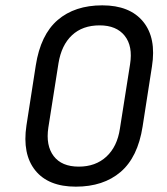

<svg xmlns="http://www.w3.org/2000/svg" viewBox="-20 -687 624 719"><path d="M264 12Q161 12 112 -49Q63 -110 79 -217L114 -442Q132 -557 196 -612Q260 -667 363 -667Q466 -667 516 -606Q566 -545 549 -438L514 -213Q496 -98 431.5 -43Q367 12 264 12ZM275 -63Q338 -63 378.5 -100.5Q419 -138 429 -205L467 -446Q478 -514 447 -553Q416 -592 353 -592Q289 -592 249.5 -555Q210 -518 199 -450L161 -209Q151 -142 181 -102.5Q211 -63 275 -63Z"/></svg>

Font: Sofia Sans Hairline
Style: Italic
Weight: 1
Italic angle: -9°
Designer: Botio Nikoltchev, Ani Petrova
Foundry: lettersoup
Version: Version 4.102